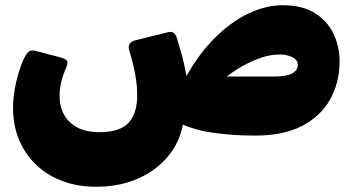

<svg xmlns="http://www.w3.org/2000/svg" viewBox="-20 -513 1350 735"><path d="M349 202Q276 202 217.5 179.5Q159 157 117 116.5Q75 76 52.5 21Q30 -34 30 -99Q30 -146 41 -195Q52 -244 69 -283Q80 -307 89.5 -315Q99 -323 117 -318L212 -293Q235 -287 237.5 -277.5Q240 -268 232 -251Q220 -223 214 -196.5Q208 -170 208 -147Q208 -106 225 -74.5Q242 -43 276 -25Q310 -7 361 -7Q441 -7 474 -45Q507 -83 505 -155Q505 -178 501.5 -203.5Q498 -229 491.5 -258Q485 -287 475 -319Q465 -350 499 -359L625 -390Q639 -393 646 -386.5Q653 -380 657 -368L675 -306Q681 -285 685.5 -264Q690 -243 694 -222Q740 -305 800.5 -366Q861 -427 928.5 -460Q996 -493 1062 -493Q1138 -493 1186 -462.5Q1234 -432 1257 -383Q1280 -334 1280 -279Q1280 -197 1243.5 -132Q1207 -67 1134.5 -30Q1062 7 952 6Q903 6 862 2.5Q821 -1 787.5 -6Q754 -11 727.5 -19Q701 -27 680 -36Q670 18 641 61.5Q612 105 568.5 136.5Q525 168 469.5 185Q414 202 349 202ZM848 -220H1028Q1077 -220 1098.5 -232Q1120 -244 1120 -264Q1120 -285 1096.5 -295.5Q1073 -306 1041 -304Q1011 -303 978 -291.5Q945 -280 912 -262Q879 -244 848 -220Z"/></svg>

Font: Rubik Black
Style: Regular
Weight: 900
Designer: Hubert and Fischer
Foundry: Hubert and Fischer
Version: Version 2.300;gftools[0.9.30]